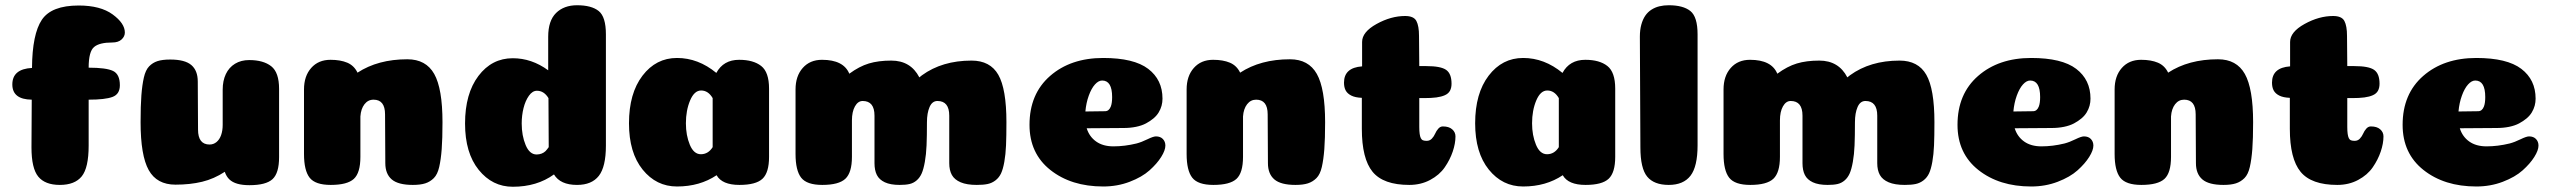

<svg xmlns="http://www.w3.org/2000/svg" viewBox="-20 -705 9735 732"><path d="M339 -526Q318 -509 318 -447Q385 -447 411 -434.5Q437 -422 437 -380Q437 -346 409 -335.5Q381 -325 318 -325V-150Q318 -65 291.5 -32.5Q265 0 208 0Q152 0 126 -31.5Q100 -63 100 -143L101 -325Q27 -326 27 -383Q27 -442 102 -446Q103 -575 139.5 -629.5Q176 -684 280 -684Q363 -684 409.5 -650Q456 -616 456 -581Q456 -566 443.5 -554.5Q431 -543 408 -543Q359 -543 339 -526Z M735 -211Q735 -154 779 -154Q794 -154 805.5 -163.5Q817 -173 823 -190Q829 -207 829 -229V-363Q829 -397 841 -422.5Q853 -448 876 -462Q899 -476 930 -476Q984 -476 1014 -452.5Q1044 -429 1044 -366V-106Q1044 -45 1019 -22Q994 1 931 1Q904 1 885 -4.5Q866 -10 854.5 -21Q843 -32 837 -50Q796 -23 750.5 -12Q705 -1 649 -1Q578 -1 547 -56.5Q516 -112 516 -239Q516 -302 519 -341.5Q522 -381 528.5 -409.5Q535 -438 548.5 -452Q562 -466 580.5 -472Q599 -478 629 -478Q685 -478 709.5 -457Q734 -436 734 -394Z M1448 -269Q1448 -325 1404 -325Q1383 -325 1369.5 -307.5Q1356 -290 1354 -261V-107Q1354 -46 1329 -23Q1304 0 1241 0Q1182 0 1160.5 -27.5Q1139 -55 1139 -118V-364Q1139 -415 1166.5 -446Q1194 -477 1240 -477Q1278 -477 1304 -466Q1330 -455 1343 -428Q1421 -479 1533 -479Q1604 -479 1635.5 -423Q1667 -367 1667 -239Q1667 -176 1664 -136.5Q1661 -97 1654.5 -68.5Q1648 -40 1634 -26Q1620 -12 1601.5 -6Q1583 0 1554 0Q1498 0 1473.5 -21Q1449 -42 1449 -83Z M2290 -150Q2290 -69 2263 -34.5Q2236 0 2180 0Q2116 0 2092 -40Q2027 7 1935 7Q1857 7 1805 -57.5Q1753 -122 1753 -234Q1753 -348 1804 -415.5Q1855 -483 1935 -483Q2007 -483 2070 -437V-565Q2070 -626 2100 -655.5Q2130 -685 2180 -685Q2235 -685 2262.5 -663Q2290 -641 2290 -574ZM2072 -144 2071 -331Q2054 -359 2027 -359Q2010 -359 1996.5 -340Q1983 -321 1976 -293Q1969 -265 1969 -234Q1969 -188 1984 -152Q1999 -116 2026 -116Q2031 -116 2036 -117Q2041 -118 2045 -119.5Q2049 -121 2053 -123.5Q2057 -126 2060 -129Q2063 -132 2066 -136Q2069 -140 2072 -144Z M2561 6Q2482 6 2430 -58.5Q2378 -123 2378 -235Q2378 -349 2429.5 -416.5Q2481 -484 2561 -484Q2642 -484 2711 -427Q2738 -477 2798 -477Q2852 -477 2882 -453.5Q2912 -430 2912 -367V-107Q2912 -47 2887 -23.5Q2862 0 2799 0Q2733 0 2712 -37Q2648 6 2561 6ZM2697 -331Q2680 -360 2653 -360Q2627 -360 2611 -322Q2595 -284 2595 -235Q2595 -189 2610 -153Q2625 -117 2652 -117Q2680 -117 2697 -144Z M3599 -264Q3599 -320 3554 -320Q3534 -320 3524 -297Q3514 -274 3514 -239Q3514 -186 3512.5 -151Q3511 -116 3506 -88Q3501 -60 3494 -44Q3487 -28 3475 -17.5Q3463 -7 3448 -3.5Q3433 0 3410 0Q3375 0 3353.5 -10Q3332 -20 3323 -38Q3314 -56 3314 -83V-264Q3314 -320 3269 -320Q3251 -320 3239.5 -299.5Q3228 -279 3228 -246V-107Q3228 -47 3203 -23.5Q3178 0 3115 0Q3056 0 3034.5 -27.5Q3013 -55 3013 -118V-364Q3013 -415 3040.5 -446Q3068 -477 3114 -477Q3196 -477 3218 -424Q3256 -452 3292.5 -463Q3329 -474 3378 -474Q3452 -474 3485 -410Q3490 -414 3495 -418Q3572 -474 3684 -474Q3755 -474 3786 -420Q3817 -366 3817 -239Q3817 -186 3815.5 -151Q3814 -116 3809 -88Q3804 -60 3796.5 -44Q3789 -28 3775.5 -17.5Q3762 -7 3745.5 -3.5Q3729 0 3704 0Q3666 0 3642.5 -10Q3619 -20 3609 -38Q3599 -56 3599 -83Z M4186 6Q4064 6 3984.5 -57Q3905 -120 3905 -229Q3905 -347 3983.5 -415.5Q4062 -484 4186 -484Q4303 -484 4357.5 -442.5Q4412 -401 4412 -329Q4412 -315 4408.5 -302Q4405 -289 4397.5 -276.5Q4390 -264 4377.5 -253.5Q4365 -243 4349 -234.5Q4333 -226 4311 -221.5Q4289 -217 4264 -217L4123 -216Q4133 -184 4159 -165.5Q4185 -147 4225 -147Q4268 -147 4313 -158Q4332 -163 4354.5 -174Q4377 -185 4387 -185Q4404 -185 4413.5 -175Q4423 -165 4423 -150Q4423 -132 4407 -106.5Q4391 -81 4362.5 -55.5Q4334 -30 4287 -12Q4240 6 4186 6ZM4118 -280Q4187 -281 4193 -281Q4208 -281 4215 -299Q4220 -312 4220 -335Q4220 -398 4182 -398Q4168 -398 4154.5 -383Q4141 -368 4131 -340.5Q4121 -313 4118 -280Z M4813 -269Q4813 -325 4769 -325Q4748 -325 4734.5 -307.5Q4721 -290 4719 -261V-107Q4719 -46 4694 -23Q4669 0 4606 0Q4547 0 4525.5 -27.5Q4504 -55 4504 -118V-364Q4504 -415 4531.5 -446Q4559 -477 4605 -477Q4643 -477 4669 -466Q4695 -455 4708 -428Q4786 -479 4898 -479Q4969 -479 5000.5 -423Q5032 -367 5032 -239Q5032 -176 5029 -136.5Q5026 -97 5019.5 -68.5Q5013 -40 4999 -26Q4985 -12 4966.5 -6Q4948 0 4919 0Q4863 0 4838.5 -21Q4814 -42 4814 -83Z M5172 -214V-332Q5147 -333 5132 -340.5Q5117 -348 5110.5 -360Q5104 -372 5104 -390Q5104 -447 5173 -452V-545Q5173 -583 5228 -613.5Q5283 -644 5337 -644Q5370 -644 5380 -625Q5390 -606 5390 -568L5391 -453H5418Q5473 -453 5493.5 -438.5Q5514 -424 5514 -386Q5514 -370 5508 -359Q5502 -348 5488.5 -342Q5475 -336 5456 -333.5Q5437 -331 5409 -331H5391V-221Q5391 -205 5392.5 -194.5Q5394 -184 5397 -178Q5400 -172 5405.5 -170Q5411 -168 5419 -168Q5431 -168 5439 -176.5Q5447 -185 5451.5 -195.5Q5456 -206 5463.5 -214.5Q5471 -223 5481 -223Q5504 -223 5516.5 -212Q5529 -201 5529 -185Q5529 -158 5518.5 -127Q5508 -96 5488 -67Q5468 -38 5432.5 -19Q5397 0 5353 0Q5254 0 5213 -50Q5172 -100 5172 -214Z M5787 6Q5708 6 5656 -58.5Q5604 -123 5604 -235Q5604 -349 5655.5 -416.5Q5707 -484 5787 -484Q5868 -484 5937 -427Q5964 -477 6024 -477Q6078 -477 6108 -453.5Q6138 -430 6138 -367V-107Q6138 -47 6113 -23.5Q6088 0 6025 0Q5959 0 5938 -37Q5874 6 5787 6ZM5923 -331Q5906 -360 5879 -360Q5853 -360 5837 -322Q5821 -284 5821 -235Q5821 -189 5836 -153Q5851 -117 5878 -117Q5906 -117 5923 -144Z M6452 -151Q6452 -70 6425 -35Q6398 0 6342 0Q6286 0 6260 -31.5Q6234 -63 6234 -143L6232 -565Q6232 -591 6237.5 -611Q6243 -631 6252.5 -645Q6262 -659 6276 -668Q6290 -677 6306.5 -681Q6323 -685 6342 -685Q6397 -685 6424.5 -663Q6452 -641 6452 -574Z M7137 -264Q7137 -320 7092 -320Q7072 -320 7062 -297Q7052 -274 7052 -239Q7052 -186 7050.5 -151Q7049 -116 7044 -88Q7039 -60 7032 -44Q7025 -28 7013 -17.5Q7001 -7 6986 -3.5Q6971 0 6948 0Q6913 0 6891.5 -10Q6870 -20 6861 -38Q6852 -56 6852 -83V-264Q6852 -320 6807 -320Q6789 -320 6777.5 -299.5Q6766 -279 6766 -246V-107Q6766 -47 6741 -23.5Q6716 0 6653 0Q6594 0 6572.5 -27.5Q6551 -55 6551 -118V-364Q6551 -415 6578.5 -446Q6606 -477 6652 -477Q6734 -477 6756 -424Q6794 -452 6830.5 -463Q6867 -474 6916 -474Q6990 -474 7023 -410Q7028 -414 7033 -418Q7110 -474 7222 -474Q7293 -474 7324 -420Q7355 -366 7355 -239Q7355 -186 7353.5 -151Q7352 -116 7347 -88Q7342 -60 7334.5 -44Q7327 -28 7313.5 -17.5Q7300 -7 7283.5 -3.5Q7267 0 7242 0Q7204 0 7180.5 -10Q7157 -20 7147 -38Q7137 -56 7137 -83Z M7724 6Q7602 6 7522.5 -57Q7443 -120 7443 -229Q7443 -347 7521.5 -415.5Q7600 -484 7724 -484Q7841 -484 7895.5 -442.5Q7950 -401 7950 -329Q7950 -315 7946.5 -302Q7943 -289 7935.5 -276.5Q7928 -264 7915.5 -253.5Q7903 -243 7887 -234.5Q7871 -226 7849 -221.5Q7827 -217 7802 -217L7661 -216Q7671 -184 7697 -165.5Q7723 -147 7763 -147Q7806 -147 7851 -158Q7870 -163 7892.5 -174Q7915 -185 7925 -185Q7942 -185 7951.5 -175Q7961 -165 7961 -150Q7961 -132 7945 -106.5Q7929 -81 7900.5 -55.5Q7872 -30 7825 -12Q7778 6 7724 6ZM7656 -280Q7725 -281 7731 -281Q7746 -281 7753 -299Q7758 -312 7758 -335Q7758 -398 7720 -398Q7706 -398 7692.5 -383Q7679 -368 7669 -340.5Q7659 -313 7656 -280Z M8351 -269Q8351 -325 8307 -325Q8286 -325 8272.5 -307.5Q8259 -290 8257 -261V-107Q8257 -46 8232 -23Q8207 0 8144 0Q8085 0 8063.5 -27.5Q8042 -55 8042 -118V-364Q8042 -415 8069.5 -446Q8097 -477 8143 -477Q8181 -477 8207 -466Q8233 -455 8246 -428Q8324 -479 8436 -479Q8507 -479 8538.5 -423Q8570 -367 8570 -239Q8570 -176 8567 -136.5Q8564 -97 8557.5 -68.5Q8551 -40 8537 -26Q8523 -12 8504.5 -6Q8486 0 8457 0Q8401 0 8376.5 -21Q8352 -42 8352 -83Z M8710 -214V-332Q8685 -333 8670 -340.5Q8655 -348 8648.5 -360Q8642 -372 8642 -390Q8642 -447 8711 -452V-545Q8711 -583 8766 -613.5Q8821 -644 8875 -644Q8908 -644 8918 -625Q8928 -606 8928 -568L8929 -453H8956Q9011 -453 9031.5 -438.5Q9052 -424 9052 -386Q9052 -370 9046 -359Q9040 -348 9026.5 -342Q9013 -336 8994 -333.5Q8975 -331 8947 -331H8929V-221Q8929 -205 8930.5 -194.5Q8932 -184 8935 -178Q8938 -172 8943.5 -170Q8949 -168 8957 -168Q8969 -168 8977 -176.5Q8985 -185 8989.5 -195.5Q8994 -206 9001.5 -214.5Q9009 -223 9019 -223Q9042 -223 9054.5 -212Q9067 -201 9067 -185Q9067 -158 9056.5 -127Q9046 -96 9026 -67Q9006 -38 8970.5 -19Q8935 0 8891 0Q8792 0 8751 -50Q8710 -100 8710 -214Z M9421 6Q9299 6 9219.5 -57Q9140 -120 9140 -229Q9140 -347 9218.5 -415.5Q9297 -484 9421 -484Q9538 -484 9592.5 -442.5Q9647 -401 9647 -329Q9647 -315 9643.5 -302Q9640 -289 9632.5 -276.5Q9625 -264 9612.5 -253.5Q9600 -243 9584 -234.5Q9568 -226 9546 -221.5Q9524 -217 9499 -217L9358 -216Q9368 -184 9394 -165.5Q9420 -147 9460 -147Q9503 -147 9548 -158Q9567 -163 9589.5 -174Q9612 -185 9622 -185Q9639 -185 9648.5 -175Q9658 -165 9658 -150Q9658 -132 9642 -106.5Q9626 -81 9597.5 -55.5Q9569 -30 9522 -12Q9475 6 9421 6ZM9353 -280Q9422 -281 9428 -281Q9443 -281 9450 -299Q9455 -312 9455 -335Q9455 -398 9417 -398Q9403 -398 9389.5 -383Q9376 -368 9366 -340.5Q9356 -313 9353 -280Z"/></svg>

Font: Coiny 2.0
Style: Regular
Weight: 400
Version: Version 1.001 July 11, 2018